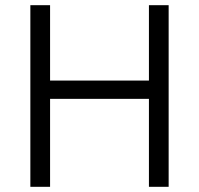

<svg xmlns="http://www.w3.org/2000/svg" viewBox="-20 -720 767 740"><path d="M97 0V-700H173V-409.5H554V-700H630V0H554V-339H173V0Z"/></svg>

Font: Geologica Cursive ExtraLight
Style: Regular
Weight: 250
Designer: Sindre Bremnes, Frode Helland
Foundry: Monokrom Skriftforlag AS
Version: Version 1.010;gftools[0.9.28]